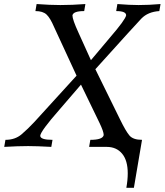

<svg xmlns="http://www.w3.org/2000/svg" viewBox="-62 -713 799 932"><path d="M587.9 198.7H551.3Q558.1 160.6 558.1 128.4Q558.1 65.9 530.8 33Q503.4 0 455.6 0H370.6L376.5 -34.2Q437 -34.2 441.4 -57.6Q441.4 -74.2 420.4 -117.7L331.1 -302.2L226.1 -180.2Q135.3 -76.7 133.3 -54.2Q133.3 -34.2 192.9 -34.2L187 0Q116.2 -3.9 74.7 -3.9Q26.4 -3.9 -41.5 0L-35.6 -34.2Q11.2 -34.2 42.5 -60.8Q73.7 -87.4 105 -121.1L309.6 -345.7L200.2 -582.5Q181.6 -626 163.8 -642.6Q146 -659.2 109.9 -659.2L115.7 -693.4Q180.7 -688.5 231 -688.5Q288.6 -688.5 352.5 -693.4L346.7 -659.2Q293.5 -659.2 289.6 -638.2Q289.6 -618.2 319.3 -553.7L379.4 -420.9L472.2 -531.2Q546.9 -617.7 550.3 -638.7Q550.3 -659.2 502 -659.2L507.8 -693.4Q567.9 -688.5 610.8 -688.5Q661.1 -688.5 717.3 -693.4L711.4 -659.2Q656.2 -655.8 624 -622.6Q603.5 -601.6 400.9 -377L521 -132.8Q548.3 -76.7 566.2 -55.4Q584 -34.2 627.4 -34.2Z"/></svg>

Font: Kelvinch
Style: Italic
Weight: 400
Italic angle: -10°
Designer: Paul James Miller
Foundry: High-Logic / Made with FontCreator
Version: Version 3.40;July 22, 2017;FontCreator 11.0.0.2388 64-bit